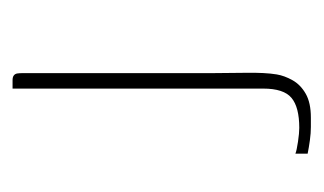

<svg xmlns="http://www.w3.org/2000/svg" viewBox="-122 -378 503 298"><g transform="rotate(-90 129.0 -228.5)"><path d="M165 -150Q165 -129 165.5 -98.5Q166 -68 163 -50Q161 -38 154 -25.5Q147 -13 133 -5Q119 3 96 3Q91 3 81.5 3Q72 3 61 1.5Q50 0 40 -2V-21Q45 -19 58.5 -17Q72 -15 80 -15Q112 -15 126.5 -27Q141 -39 141 -71V-460H154Q159 -460 161.5 -458Q164 -456 164.5 -452.5Q165 -449 165 -444Z"/></g></svg>

Font: Genos Thin
Style: Regular
Weight: 100
Designer: Robert E. Leuschke
Foundry: Robert E. Leuschke
Version: Version 1.010